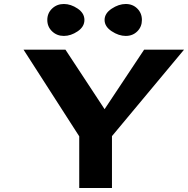

<svg xmlns="http://www.w3.org/2000/svg" viewBox="-20 -942 942 962"><path d="M98 -693H308L504 -395L702 -693H902L541 -260V0H377V-259ZM241 -785Q217 -808 217 -842Q217 -876 241 -899Q265 -922 300 -922Q335 -922 369 -899Q403 -876 403 -842Q403 -808 369 -785Q335 -762 300 -762Q265 -762 241 -785ZM539.5 -785.5Q504 -809 504 -842Q504 -875 539.5 -898.5Q575 -922 610 -922Q645 -922 668 -899Q691 -876 691 -842Q691 -808 668 -785Q645 -762 610 -762Q575 -762 539.5 -785.5Z"/></svg>

Font: Fix15 Mono
Style: Bold
Weight: 700
Designer: Carrois Corporate & Edenspiekermann AG
Foundry: Carrois Corporate GbR & Edenspiekermann AG
Version: Version 3.206